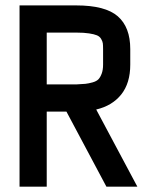

<svg xmlns="http://www.w3.org/2000/svg" viewBox="-20 -704 565 724"><path d="M267.6 -385.7Q290 -386.7 302 -387.9Q314 -389.2 328.9 -393.3Q343.8 -397.5 351.1 -405Q358.4 -412.6 363.5 -426.5Q368.7 -440.4 368.7 -460.4V-519Q368.7 -533.2 367.7 -540.8Q366.7 -548.3 361.3 -557.4Q356 -566.4 345.5 -570.8Q335 -575.2 315.7 -578.1Q296.4 -581.1 267.6 -581.1H156.2V-385.7ZM471.2 -519V-460.4Q471.2 -390.6 437.3 -347.9Q403.3 -305.2 342.8 -291L498 0H381.3L230.5 -283.2H156.2V0H53.7V-683.6H267.6Q377 -683.6 424.1 -642.6Q471.2 -601.6 471.2 -519Z"/></svg>

Font: Anka/Coder Condensed
Style: Bold
Weight: 700
Width: 4
Monospace: yes
Version: Version 001.100